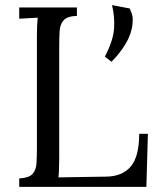

<svg xmlns="http://www.w3.org/2000/svg" viewBox="-20 -729 618 749"><path d="M415 -488 389 -508Q422 -571 425 -618Q428 -665 417 -709L486 -696Q494 -679 496.5 -666.5Q499 -654 497 -636Q493 -596 470 -558Q447 -520 415 -488ZM55 0V-33Q93 -35 107 -50.5Q121 -66 122.5 -93.5Q124 -121 124 -156V-588Q124 -630 127 -660Q109 -659 91 -658Q73 -657 55 -656V-700H280V-667Q243 -666 228.5 -650Q214 -634 212.5 -607Q211 -580 211 -544V-115Q211 -63 208 -37L395 -40Q458 -41 490.5 -80Q523 -119 523 -207H557L551 0Z"/></svg>

Font: Lora
Style: Regular
Weight: 400
Designer: Olga Karpushina, Alexei Vanyashin (Cyrillic)
Foundry: Cyreal
Version: Version 3.005; ttfautohint (v1.8.4.7-5d5b)